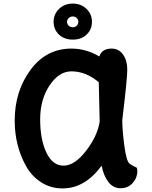

<svg xmlns="http://www.w3.org/2000/svg" viewBox="-20 -1036 848 1071"><path d="M662 -366Q662 -312 673.5 -223.5Q685 -135 704 -122Q722 -110 730 -107Q738 -104 741 -102Q746 -97 746 -82Q746 -44 720 -15Q694 14 652.5 14Q611 14 584 -21.5Q557 -57 547 -112Q454 15 329 15Q262 15 209 -19.5Q156 -54 125 -110Q62 -224 62 -363Q62 -527 150 -646Q238 -765 378 -765Q460 -765 534 -721Q549 -765 602 -765Q643 -765 666.5 -731.5Q690 -698 690 -647.5Q690 -597 662 -366ZM536 -357 531 -577Q460 -638 378 -638Q309 -638 256.5 -559.5Q204 -481 204 -370Q204 -259 238.5 -185.5Q273 -112 334.5 -112Q396 -112 459.5 -194Q523 -276 536 -357ZM386 -1016Q432 -1016 462.5 -986.5Q493 -957 493 -914.5Q493 -872 463.5 -843.5Q434 -815 386 -815Q338 -815 308.5 -843.5Q279 -872 279 -914.5Q279 -957 309.5 -986.5Q340 -1016 386 -1016ZM408.5 -893Q417 -902 417 -914Q417 -926 408.5 -935Q400 -944 386 -944Q372 -944 363 -935Q354 -926 354 -914Q354 -902 363 -893Q372 -884 386 -884Q400 -884 408.5 -893Z"/></svg>

Font: Delius Unicase
Style: Bold
Weight: 700
Designer: Natalia Raices
Foundry: Natalia Raices
Version: Version 1.001